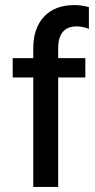

<svg xmlns="http://www.w3.org/2000/svg" viewBox="-20 -736 374 756"><path d="M316 -431H209V0H111V-431H30V-507H111V-546Q111 -625 153.5 -670.5Q196 -716 273 -716Q301 -716 330 -708V-622Q307 -632 282 -632Q209 -632 209 -545V-507H316Z"/></svg>

Font: Hind Madurai Medium
Style: Regular
Weight: 500
Designer: Jyotish Sonowal
Foundry: Indian Type Foundry
Version: Version 1.001;PS 1.0;hotconv 1.0.86;makeotf.lib2.5.63406; tt